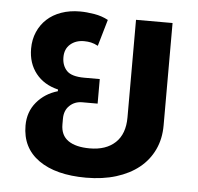

<svg xmlns="http://www.w3.org/2000/svg" viewBox="-46 -611 692 670"><g transform="rotate(5 300.5 -276.0)"><path d="M279 12Q173 12 113 -30.5Q53 -73 53 -151Q53 -199 81.5 -233Q110 -267 155 -280V-286Q105 -298 77 -333.5Q49 -369 49 -420Q49 -452 60.5 -478.5Q72 -505 92.5 -524Q113 -543 142.5 -553.5Q172 -564 208 -564Q231 -564 258 -559.5Q285 -555 307 -543L280 -450Q267 -457 255.5 -459.5Q244 -462 231 -462Q202 -462 183 -445.5Q164 -429 164 -400Q164 -371 181 -353Q198 -335 243 -335H297V-249H243Q217 -249 199 -232Q181 -215 181 -186V-166Q181 -128 207.5 -109.5Q234 -91 283 -91Q340 -91 372.5 -121.5Q405 -152 405 -210V-552H533V-193Q533 -146 515 -108Q497 -70 464 -43.5Q431 -17 384 -2.5Q337 12 279 12Z"/></g></svg>

Font: IBM Plex Sans Thai SemiBold
Style: Regular
Weight: 600
Designer: Mike Abbink, Paul van der Laan, Pieter van Rosmalen, Ben Mitchell, Mark Frömberg
Foundry: Bold Monday
Version: Version 1.1